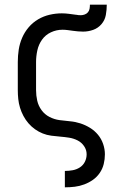

<svg xmlns="http://www.w3.org/2000/svg" viewBox="-20 -585 540 820"><path d="M257 215V145H258Q274 145 290.5 142Q307 139 321 130Q335 121 342.5 106Q350 91 350 74Q350 55 339 39Q328 23 311 14.5Q294 6 275 3Q256 0 237 -1.5Q218 -3 199 -5.5Q180 -8 162.5 -15Q145 -22 129.5 -33Q114 -44 101.5 -58.5Q89 -73 80 -90Q71 -107 65.5 -125Q60 -143 58 -162Q56 -181 56 -200V-320Q56 -347 60 -373Q64 -399 74.5 -423.5Q85 -448 102.5 -468.5Q120 -489 143 -502.5Q166 -516 192 -522Q218 -528 244 -528Q259 -528 274 -526Q289 -524 304 -522H305Q310 -521 315 -520.5Q320 -520 325 -520Q333 -520 341.5 -523Q350 -526 355.5 -532.5Q361 -539 362.5 -547.5Q364 -556 364 -565H436Q436 -543 432 -521Q428 -499 413.5 -482Q399 -465 378 -457.5Q357 -450 335 -450Q324 -450 313 -451Q302 -452 291 -453.5Q280 -455 269 -456.5Q258 -458 247 -458Q221 -458 197.5 -447Q174 -436 159.5 -415.5Q145 -395 139.5 -370Q134 -345 134 -320V-200Q134 -177 139 -155Q144 -133 157.5 -114.5Q171 -96 191.5 -85.5Q212 -75 234.5 -72Q257 -69 279.5 -67Q302 -65 323.5 -58Q345 -51 364.5 -39Q384 -27 398.5 -9.5Q413 8 420.5 30Q428 52 428 74Q428 95 423 115.5Q418 136 406 153.5Q394 171 377 183Q360 195 340 202.5Q320 210 299.5 212.5Q279 215 258 215Z"/></svg>

Font: Huly
Style: Regular
Weight: 400
Designer: Belleve Invis
Foundry: Belleve Invis
Version: Version 33.2.5; ttfautohint (v1.8.4)